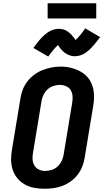

<svg xmlns="http://www.w3.org/2000/svg" viewBox="-20 -1157 640 1185"><path d="M256 8Q224 8 192.5 2.5Q161 -3 134 -18Q107 -33 87.5 -56.5Q68 -80 58.5 -109Q49 -138 48.5 -170Q48 -202 54 -234L106 -549Q110 -577 120.5 -604Q131 -631 149 -654.5Q167 -678 191.5 -696Q216 -714 243 -724.5Q270 -735 298 -740.5Q326 -746 354 -746Q387 -746 417.5 -738.5Q448 -731 475 -716.5Q502 -702 521.5 -679Q541 -656 550.5 -626.5Q560 -597 560.5 -565Q561 -533 555 -501L503 -186Q499 -158 488.5 -131Q478 -104 460.5 -80.5Q443 -57 418.5 -39Q394 -21 367 -10.5Q340 0 311.5 4Q283 8 256 8ZM258 -102Q279 -102 299.5 -108.5Q320 -115 336 -130Q352 -145 361 -164.5Q370 -184 373 -204L425 -519Q429 -540 428 -561Q427 -582 417.5 -599Q408 -616 389 -624.5Q370 -633 349 -633Q329 -633 308.5 -626Q288 -619 272.5 -604.5Q257 -590 248 -570.5Q239 -551 236 -531L184 -216Q180 -196 181 -175Q182 -154 191.5 -137Q201 -120 219 -111Q237 -102 258 -102ZM278 -808 186 -861Q195 -874 204 -885.5Q213 -897 221 -906.5Q229 -916 237 -924.5Q245 -933 253 -940Q261 -947 272 -955Q283 -963 294 -968Q305 -973 317.5 -976Q330 -979 342 -979Q347 -979 353 -978.5Q359 -978 364.5 -977Q370 -976 375.5 -974Q381 -972 386 -969.5Q391 -967 395.5 -964Q400 -961 404 -958Q408 -955 413 -950.5Q418 -946 421.5 -942Q425 -938 428 -934Q431 -930 434 -926.5Q437 -923 440 -919Q443 -915 446 -910Q454 -917 459.5 -923Q465 -929 472.5 -937.5Q480 -946 488 -957Q496 -968 506 -982L598 -928Q588 -915 579.5 -904Q571 -893 562.5 -883Q554 -873 546 -864.5Q538 -856 530.5 -849Q523 -842 512 -834Q501 -826 490 -821Q479 -816 466.5 -813Q454 -810 442 -810Q436 -810 430.5 -810.5Q425 -811 419.5 -812.5Q414 -814 408.5 -816Q403 -818 398 -820.5Q393 -823 388.5 -825.5Q384 -828 380 -831Q376 -834 371 -838.5Q366 -843 362.5 -847Q359 -851 355.5 -855Q352 -859 349.5 -862.5Q347 -866 343.5 -871Q340 -876 338 -879Q330 -872 324.5 -866Q319 -860 311.5 -851.5Q304 -843 295.5 -832Q287 -821 278 -808ZM274 -1043V-1137H574V-1043Z"/></svg>

Font: Iosevka Curly XBdExObl
Style: Regular
Weight: 800
Width: 7
Italic angle: -9°
Monospace: yes
Designer: Belleve Invis
Foundry: Belleve Invis
Version: Version 11.1.0; ttfautohint (v1.8.3)